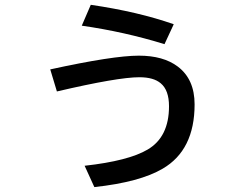

<svg xmlns="http://www.w3.org/2000/svg" viewBox="-20 -700 1039 791"><path d="M657.7 -518.1Q491.7 -569.3 316.9 -594.2L354 -680.2Q550.3 -651.4 695.8 -600.1ZM187 -414.1Q445.8 -470.7 552.2 -470.7Q652.8 -470.7 712.4 -425.8Q781.7 -373.5 781.7 -270Q781.7 -81.5 649.9 -4.9Q556.2 50.3 368.7 70.8L328.6 -17.1Q509.3 -37.1 588.4 -84Q676.3 -135.7 676.3 -262.2Q676.3 -328.6 642.1 -356.9Q612.8 -381.8 554.2 -381.8Q465.3 -381.8 214.4 -323.2Z"/></svg>

Font: UDEV Gothic 35
Style: Bold
Weight: 700
Version: v2.1.0; ttfautohint (v1.8.4.7-5d5b-dirty) -l 6 -r 45 -G 200 